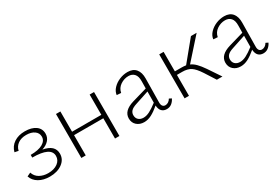

<svg xmlns="http://www.w3.org/2000/svg" viewBox="20 -981 2227 1551"><g transform="rotate(-30 1133.0 -205.5)"><path d="M356 -117Q356 -63 310 -29.5Q264 4 194 4Q135 4 93 -20.5Q51 -45 37 -88L71 -104Q83 -66 117 -46.5Q151 -27 196 -27Q251 -27 285 -52Q319 -77 319 -117Q319 -201 146 -201V-226Q219 -226 258.5 -248.5Q298 -271 298 -309Q298 -343 269.5 -363.5Q241 -384 194 -384Q147 -384 116.5 -362Q86 -340 78 -303L43 -310Q56 -360 97.5 -387.5Q139 -415 199 -415Q262 -415 299 -388.5Q336 -362 336 -315Q336 -280 313 -254.5Q290 -229 249 -216Q356 -197 356 -117Z M843 -410V0H802V-189H529V0H488V-410H529V-221H802V-410Z M1362 -51Q1350 -26 1330.5 -11Q1311 4 1285 4Q1255 4 1238 -14Q1221 -32 1219 -67Q1178 -32 1143.5 -14Q1109 4 1074 4Q1033 4 1006 -20Q979 -44 979 -84Q979 -156 1081 -186L1219 -226L1220 -292Q1221 -339 1201 -361Q1181 -383 1147 -383Q1107 -383 1072 -359.5Q1037 -336 1029 -294L989 -297Q993 -330 1018.5 -357Q1044 -384 1081 -399.5Q1118 -415 1157 -415Q1208 -415 1234 -383.5Q1260 -352 1259 -296L1256 -78Q1255 -54 1264 -41.5Q1273 -29 1290 -29Q1304 -29 1317.5 -37.5Q1331 -46 1340 -62ZM1087 -30Q1114 -30 1144.5 -45.5Q1175 -61 1218 -94L1219 -198L1092 -156Q1054 -144 1039 -127.5Q1024 -111 1024 -89Q1024 -61 1041.5 -45.5Q1059 -30 1087 -30Z M1804 0H1752L1688 -100Q1652 -155 1621.5 -175Q1591 -195 1541 -195H1492V0H1451V-410H1492V-228H1553Q1575 -228 1595 -225L1747 -410H1800L1626 -215Q1651 -204 1674.5 -180.5Q1698 -157 1726 -116Z M2263 -51Q2251 -26 2231.5 -11Q2212 4 2186 4Q2156 4 2139 -14Q2122 -32 2120 -67Q2079 -32 2044.5 -14Q2010 4 1975 4Q1934 4 1907 -20Q1880 -44 1880 -84Q1880 -156 1982 -186L2120 -226L2121 -292Q2122 -339 2102 -361Q2082 -383 2048 -383Q2008 -383 1973 -359.5Q1938 -336 1930 -294L1890 -297Q1894 -330 1919.5 -357Q1945 -384 1982 -399.5Q2019 -415 2058 -415Q2109 -415 2135 -383.5Q2161 -352 2160 -296L2157 -78Q2156 -54 2165 -41.5Q2174 -29 2191 -29Q2205 -29 2218.5 -37.5Q2232 -46 2241 -62ZM1988 -30Q2015 -30 2045.5 -45.5Q2076 -61 2119 -94L2120 -198L1993 -156Q1955 -144 1940 -127.5Q1925 -111 1925 -89Q1925 -61 1942.5 -45.5Q1960 -30 1988 -30Z"/></g></svg>

Font: Ysabeau Light
Style: Regular
Weight: 300
Designer: Christian Thalmann (Catharsis Fonts)
Version: Version 0.003